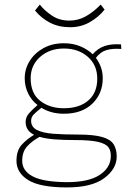

<svg xmlns="http://www.w3.org/2000/svg" viewBox="-20 -647 590 839"><path d="M259 -150Q203 -150 161 -176Q138 -158 127 -146.5Q116 -135 116 -119Q116 -92 141.5 -79Q167 -66 213 -62.5Q259 -59 320 -59Q389 -59 426 -48.5Q463 -38 476.5 -16.5Q490 5 490 37Q490 91 435.5 131.5Q381 172 273 172Q155 172 103.5 140Q52 108 52 56Q52 11 74.5 -14Q97 -39 129 -58Q92 -76 92 -114Q92 -135 106.5 -151.5Q121 -168 144 -188Q118 -208 103 -238.5Q88 -269 88 -305Q88 -346 110 -381Q132 -416 170.5 -437Q209 -458 259 -458Q298 -458 330 -445Q362 -432 385 -410Q408 -436 437.5 -446Q467 -456 509 -453L510 -433Q472 -436 445 -428Q418 -420 399 -394Q429 -354 429 -305Q429 -238 383.5 -194Q338 -150 259 -150ZM259 -174Q327 -174 366 -208Q405 -242 405 -303Q405 -363 363.5 -399Q322 -435 259 -435Q197 -435 155.5 -398.5Q114 -362 114 -305Q114 -239 155.5 -206.5Q197 -174 259 -174ZM77 56Q77 99 122.5 123.5Q168 148 272 149Q367 149 414.5 118Q462 87 464 40Q466 14 454.5 -2.5Q443 -19 408.5 -27Q374 -35 307 -35Q257 -35 218.5 -38Q180 -41 153 -49Q123 -33 100 -9Q77 15 77 56ZM287 -528Q237 -528 199 -547.5Q161 -567 133 -601L154 -627Q173 -602 206 -579.5Q239 -557 283 -557Q322 -557 355.5 -576Q389 -595 420 -627L437 -605Q411 -572 372 -550Q333 -528 287 -528Z"/></svg>

Font: Inconsolata SemiExpanded ExtraLight
Style: Regular
Weight: 200
Width: 6
Monospace: yes
Designer: Raph Levien, Cyreal, Brenton Simpson
Foundry: Raph Levien, Cyreal, Google
Version: Version 3.001; ttfautohint (v1.8.2.53-6de2)